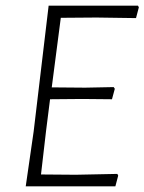

<svg xmlns="http://www.w3.org/2000/svg" viewBox="-20 -659 511 679"><path d="M395 -44 398 -38 388 0H71L99 -194L152 -639H468L471 -633L461 -595L321 -597L195 -596L163 -350L281 -349L382 -351L386 -345L376 -308L271 -309L157 -308L143 -197L125 -42L248 -41Z"/></svg>

Font: Alegreya Sans SC Light
Style: Italic
Weight: 300
Italic angle: -7°
Designer: Juan Pablo del Peral
Foundry: Huerta Tipografica
Version: Version 2.007